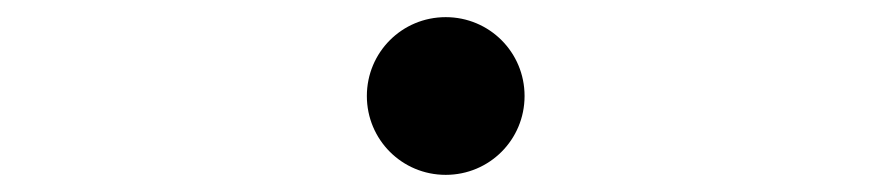

<svg xmlns="http://www.w3.org/2000/svg" viewBox="-20 -492 1040 224"><path d="M500 -288C551 -288 592 -329 592 -380C592 -431 551 -472 500 -472C449 -472 408 -431 408 -380C408 -329 449 -288 500 -288Z"/></svg>

Font: Noto Serif CJK KR
Style: Regular
Weight: 400
Designer: Ryoko NISHIZUKA 西塚涼子 (kana & ideographs); Frank Grießhammer (Latin, Greek & Cyrillic); Wenlong ZHANG 张文龙 (bopomofo); San
Foundry: Adobe
Version: Version 2.001;hotconv 1.1.0;makeotfexe 2.6.0